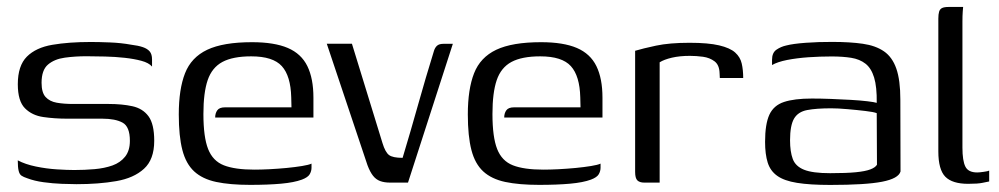

<svg xmlns="http://www.w3.org/2000/svg" viewBox="-20 -525 2873 552"><path d="M200.1 4.5Q182.9 4.5 157.4 3.5Q131.9 2.5 105.4 -1.1Q78.9 -4.7 58.4 -12.5Q47.7 -16 41.9 -19.9Q36 -23.8 33.6 -34Q31.1 -44.1 31.1 -64Q52.8 -52.5 83 -46.3Q113.2 -40 143.2 -38.1Q173.2 -36.2 193.4 -36.2Q223.4 -36.2 251.9 -38.7Q280.4 -41.2 303.3 -49.3Q326.1 -57.5 339.7 -74.6Q353.4 -91.8 353.4 -120.1Q353.4 -161 332.4 -172.4Q311.5 -183.8 274.5 -183.8H173.5Q137.1 -183.8 104.7 -188.5Q72.2 -193.1 51.7 -213.8Q31.2 -234.4 31.2 -282.8Q31.2 -336.1 57.3 -362.2Q83.4 -388.2 130.5 -396.2Q177.6 -404.3 240.9 -404.3Q264 -404.3 295.9 -403Q327.7 -401.8 356.9 -396.5Q377.4 -394 390.6 -389.5Q403.8 -385 410.5 -377Q417.1 -369 417.1 -354.3V-333.6Q407.9 -344.4 386.8 -350.1Q365.8 -355.8 338.5 -358.8Q311.3 -361.8 282.2 -362.5Q253.2 -363.3 228.1 -363.3Q196 -363.3 166.2 -359.2Q136.4 -355.1 117.9 -339.3Q99.5 -323.6 99.5 -286.9Q99.5 -258.8 111.1 -246.1Q122.8 -233.3 143.2 -229.7Q163.7 -226.1 190 -226.1H292.7Q331 -226.1 360.7 -219.6Q390.4 -213.1 406.9 -190.8Q423.4 -168.5 423.4 -120.2Q423.4 -66.5 394 -39.8Q364.7 -13 314.4 -4.3Q264.1 4.5 200.1 4.5Z M699.1 6.5Q641.1 6.5 601.6 -1.9Q562.1 -10.3 538.3 -32.2Q514.5 -54.2 504.3 -93.8Q494 -133.4 494 -196.1Q494 -268.5 511.9 -314.2Q529.7 -360 575.7 -381.9Q621.7 -403.7 704.5 -403.7Q768.7 -403.7 807.5 -387.1Q846.2 -370.5 863.6 -335Q881.1 -299.5 881.1 -244.1V-187H598.6Q598.6 -199.4 604.7 -207.9Q610.8 -216.4 626.7 -216.4H818L817.3 -245Q815.8 -306.6 790.3 -334.8Q764.9 -363 702.2 -363Q649.5 -363 619.4 -346.9Q589.4 -330.7 577.1 -294.7Q564.8 -258.7 564.8 -197.2Q564.8 -131 578.3 -96.6Q591.9 -62.1 623.7 -49.7Q655.6 -37.3 711.2 -37.3Q730.2 -37.3 754.7 -38.5Q779.3 -39.8 803.9 -42.1Q828.5 -44.5 848.2 -47.7Q867.9 -50.9 875.6 -54.6V-42.8Q875.6 -33.2 870.5 -24.2Q865.4 -15.2 848 -8.6Q825.6 -0.3 788.1 3.1Q750.7 6.5 699.1 6.5Z M1101.8 0Q1084.8 0 1072.8 -4.5Q1060.8 -9 1052.3 -19.9Q1043.8 -30.7 1036.5 -50.1L919.5 -399.3H991.8L1079.7 -113.5Q1087.6 -87.6 1098.3 -79.4Q1109 -71.2 1137.5 -71.2Q1160.8 -148.4 1182.4 -225.4Q1204 -302.4 1227.4 -377.9Q1230.2 -387.8 1236.3 -393.4Q1242.4 -399 1254.8 -399H1281.9L1153 0Z M1530.1 6.5Q1472.1 6.5 1432.6 -1.9Q1393.1 -10.3 1369.3 -32.2Q1345.5 -54.2 1335.3 -93.8Q1325 -133.4 1325 -196.1Q1325 -268.5 1342.9 -314.2Q1360.7 -360 1406.7 -381.9Q1452.7 -403.7 1535.5 -403.7Q1599.7 -403.7 1638.5 -387.1Q1677.2 -370.5 1694.6 -335Q1712.1 -299.5 1712.1 -244.1V-187H1429.6Q1429.6 -199.4 1435.7 -207.9Q1441.8 -216.4 1457.7 -216.4H1649L1648.3 -245Q1646.8 -306.6 1621.3 -334.8Q1595.9 -363 1533.2 -363Q1480.5 -363 1450.4 -346.9Q1420.4 -330.7 1408.1 -294.7Q1395.8 -258.7 1395.8 -197.2Q1395.8 -131 1409.3 -96.6Q1422.9 -62.1 1454.7 -49.7Q1486.6 -37.3 1542.2 -37.3Q1561.2 -37.3 1585.7 -38.5Q1610.3 -39.8 1634.9 -42.1Q1659.5 -44.5 1679.2 -47.7Q1698.9 -50.9 1706.6 -54.6V-42.8Q1706.6 -33.2 1701.5 -24.2Q1696.4 -15.2 1679 -8.6Q1656.6 -0.3 1619.1 3.1Q1581.7 6.5 1530.1 6.5Z M1876.5 0H1832.3Q1819.1 0 1812.5 -6.3Q1806 -12.7 1806 -30.7V-379Q1827.6 -385.5 1866.2 -393.8Q1904.9 -402 1962.3 -402Q2016.1 -402 2047.5 -394.6Q2079 -387.2 2093.7 -373.9Q2108.4 -360.6 2112.5 -342.2Q2116.7 -323.8 2116.7 -300.8H2049.5L2048.8 -314.8Q2048 -338.4 2034.3 -348.7Q2020.5 -359.1 2001.2 -361.8Q1982 -364.4 1963.4 -364.4Q1934.3 -364.4 1911.8 -359.2Q1889.3 -353.9 1876.5 -345.9Z M2366.9 6.7Q2308.2 6.7 2271.4 0.7Q2234.5 -5.2 2214.5 -19.5Q2194.6 -33.7 2187.1 -57.7Q2179.6 -81.7 2179.6 -117.2Q2179.6 -168.2 2191.9 -195.1Q2204.3 -222 2233.9 -231.8Q2263.6 -241.7 2314.2 -241.7Q2339.4 -241.7 2368.7 -240.6Q2398 -239.5 2425.7 -237.9Q2453.4 -236.3 2473.6 -233.9Q2493.8 -231.5 2500.6 -229.3Q2501.3 -275.2 2493.1 -302.1Q2484.9 -328.9 2468.4 -341.8Q2451.8 -354.8 2427.2 -358.8Q2402.5 -362.7 2371.1 -362.7Q2337.5 -362.7 2304.1 -360.4Q2270.7 -358 2243 -352.6Q2215.3 -347.1 2199.6 -338V-353Q2199.6 -373.6 2212.5 -382.3Q2225.3 -391 2240.7 -394.3Q2260 -399.3 2296.7 -402Q2333.3 -404.7 2372.6 -404.5Q2423.6 -404.5 2460.5 -399.2Q2497.5 -393.9 2521.4 -377.4Q2545.3 -360.9 2556.9 -327.8Q2568.5 -294.8 2568.5 -238.5L2569 -31.9Q2563.1 -11.7 2515.9 -2.5Q2468.7 6.7 2366.9 6.7ZM2366.7 -27.1Q2413.1 -27.1 2440.5 -29.8Q2468 -32.5 2482.3 -38Q2496.5 -43.4 2501.3 -51.4L2500.6 -199.7Q2491.8 -203.2 2467.5 -206Q2443.2 -208.9 2416.1 -211.2Q2389 -213.6 2369.6 -213.6Q2327 -213.6 2300.7 -208.6Q2274.4 -203.6 2262.9 -184Q2251.4 -164.3 2251.4 -121.6Q2251.4 -89 2259.2 -68Q2267 -46.9 2291.7 -37Q2316.4 -27.1 2366.7 -27.1Z M2763.6 3.5Q2717.9 3.5 2697.8 -16.9Q2677.7 -37.4 2677.7 -89.7V-471.6Q2677.7 -483.8 2679.9 -491.3Q2682.1 -498.7 2688.4 -501.9Q2694.8 -505 2707.2 -505H2749Q2748.7 -503.7 2747.9 -492Q2747 -480.2 2747 -462.4V-100.6Q2747 -62.9 2755.4 -46.1Q2763.7 -29.2 2789.5 -29.2Q2796 -29.2 2808.2 -31Q2820.5 -32.7 2823.9 -34.5V-3.3Q2818.2 -2.3 2804.8 0.6Q2791.5 3.5 2763.6 3.5Z"/></svg>

Font: Genos Thin
Style: Regular
Weight: 100
Designer: Robert E. Leuschke
Foundry: Robert E. Leuschke
Version: Version 1.010